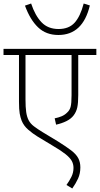

<svg xmlns="http://www.w3.org/2000/svg" viewBox="-20 -900 568 1092"><path d="M528 -587H425V-359Q425 -314 419.5 -289Q414 -264 399 -244Q384 -224 357.5 -211Q331 -198 299 -191L291 -227Q312 -231 330 -238.5Q348 -246 361 -259Q376 -272 381.5 -292Q387 -312 387 -358V-587H125V-335Q125 -290 129 -262.5Q133 -235 143 -216Q153 -197 172.5 -182Q192 -167 223 -148L309 -96Q357 -66 385 -44.5Q413 -23 425 -0.5Q437 22 437 52Q437 87 424 115.5Q411 144 391 172L358 152Q374 130 386 106Q398 82 398 55Q398 33 388 15Q378 -3 353 -23Q328 -43 282 -70L191 -125Q168 -139 141.5 -161.5Q115 -184 103 -214Q96 -232 92 -254.5Q88 -277 88 -321V-587H0V-622H528ZM491 -869Q451 -701 312 -701Q242 -701 196.5 -744.5Q151 -788 122 -868L157 -880Q180 -811 216.5 -773Q253 -735 313 -735Q372 -735 404.5 -771Q437 -807 456 -880Z"/></svg>

Font: Noto Sans Devanagari ExtraLight
Style: Regular
Weight: 200
Designer: Jelle Bosma - Monotype Design Team
Foundry: Monotype Imaging Inc.
Version: Version 2.004; ttfautohint (v1.8.4.7-5d5b)